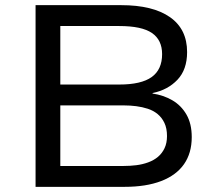

<svg xmlns="http://www.w3.org/2000/svg" viewBox="-20 -725 852 745"><path d="M118 0V-705H450Q573 -705 639.5 -658.5Q706 -612 706 -523Q706 -455 668.5 -415.5Q631 -376 572 -364V-362Q614 -356 648.5 -336Q683 -316 703.5 -280.5Q724 -245 724 -193Q724 -131 694 -88Q664 -45 605.5 -22.5Q547 0 463 0ZM214 -81H460Q485 -81 509 -84Q533 -87 555 -95Q577 -103 593 -116.5Q609 -130 618.5 -150Q628 -170 628 -197Q628 -227 618 -248Q608 -269 591.5 -282.5Q575 -296 553.5 -303Q532 -310 508.5 -313Q485 -316 461 -316H214ZM214 -397H443Q528 -397 568.5 -426Q609 -455 609 -515Q609 -570 569.5 -597Q530 -624 443 -624H214Z"/></svg>

Font: Nunito Sans 7pt SemiExpanded
Style: Regular
Weight: 400
Width: 6
Designer: Vernon Adams
Foundry: Vernon Adams
Version: Version 3.101;gftools[0.9.27]